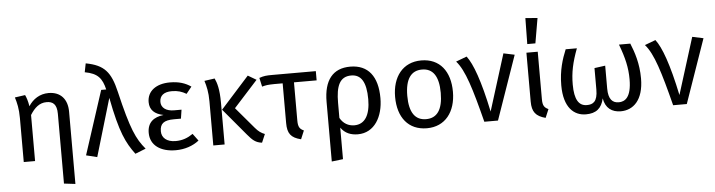

<svg xmlns="http://www.w3.org/2000/svg" viewBox="-55 -1074 5790 1554"><g transform="rotate(-5 2839.5 -297.0)"><path d="M101 -357V0H193V-374C228 -430 268 -467 327 -467C378 -467 410 -443 410 -365V202L502 213V-374C502 -478 445 -539 349 -539C278 -539 222 -502 186 -446C179 -490 169 -518 159 -539L75 -527C89 -483 101 -434 101 -357Z M608 -10 697 12 836 -457C891 -171 936 -84 1007 12L1093 -22C1021 -108 982 -190 909 -500C871 -662 820 -724 670 -752L656 -681C761 -662 795 -619 817 -527H776Z M1336 12C1409 12 1476 -11 1525 -50L1482 -108C1440 -79 1397 -62 1341 -62C1268 -62 1228 -99 1228 -151C1228 -213 1259 -239 1343 -239H1399L1410 -311H1349C1285 -311 1245 -341 1245 -388C1245 -439 1280 -467 1344 -467C1393 -467 1426 -456 1462 -435L1506 -490C1461 -521 1409 -539 1335 -539C1223 -539 1150 -484 1150 -395C1150 -331 1190 -295 1261 -281C1182 -271 1129 -233 1129 -147C1129 -45 1213 12 1336 12Z M1737 -282 1919 -65C1960 -16 1985 6 2036 12L2065 -56C2036 -67 2014 -82 1988 -113L1842 -285L2036 -499L1968 -539ZM1615 -527C1629 -483 1641 -434 1641 -357V0H1733V-339C1733 -451 1716 -503 1699 -539Z M2076 -440C2109 -449 2122 -451 2175 -452H2244V-129C2244 -45 2271 -8 2353 12L2382 -57C2349 -72 2336 -89 2336 -141V-452H2520V-527H2167C2118 -527 2096 -525 2060 -512Z M2585 213 2677 202V-54C2711 -6 2759 12 2815 12C2951 12 3022 -115 3022 -264C3022 -440 2946 -539 2800 -539C2659 -539 2585 -448 2585 -271ZM2802 -467C2881 -467 2923 -405 2923 -264C2923 -133 2877 -63 2793 -63C2745 -63 2703 -86 2677 -133V-256C2677 -392 2708 -467 2802 -467Z M3141 -263C3141 -96 3226 12 3376 12C3525 12 3611 -101 3611 -264C3611 -431 3527 -539 3377 -539C3227 -539 3141 -426 3141 -263ZM3240 -263C3240 -401 3289 -465 3377 -465C3464 -465 3512 -401 3512 -264C3512 -126 3464 -62 3376 -62C3288 -62 3240 -126 3240 -263Z M3843 0H3954L4135 -519L4045 -538L3901 -78C3848 -331 3796 -473 3746 -538L3658 -505C3727 -428 3774 -271 3843 0Z M4231 -130C4231 -46 4261 -9 4340 12L4369 -57C4336 -72 4323 -89 4323 -141V-527H4231ZM4310 -596 4345 -799 4247 -807 4244 -596Z M4668 12C4750 12 4796 -24 4814 -105C4827 -25 4879 12 4951 12C5052 12 5137 -62 5137 -239C5137 -361 5105 -454 5075 -527H4983C5025 -415 5044 -335 5044 -240C5044 -94 4992 -62 4941 -62C4890 -62 4857 -94 4857 -181V-367L4769 -355V-181C4769 -81 4731 -62 4682 -62C4617 -62 4582 -114 4582 -238C4582 -335 4599 -415 4641 -527H4550C4519 -452 4489 -361 4489 -239C4489 -57 4572 12 4668 12Z M5377 0H5488L5669 -519L5579 -538L5435 -78C5382 -331 5330 -473 5280 -538L5192 -505C5261 -428 5308 -271 5377 0Z"/></g></svg>

Font: FiraGO Unicode
Style: Regular
Weight: 400
Designer: bBox Type
Foundry: bBox Type GmbH
Version: Version 1.001;PS 001.001;hotconv 1.0.88;makeotf.lib2.5.64775